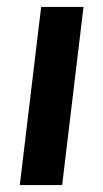

<svg xmlns="http://www.w3.org/2000/svg" viewBox="-20 -533 298 553"><path d="M220.5 -513 159 0H37L98.5 -513Z"/></svg>

Font: Lato TR
Style: Bold Italic
Weight: 700
Italic angle: -12°
Designer: Lukasz Dziedzic
Foundry: tyPoland Lukasz Dziedzic
Version: Version 1.104 2013